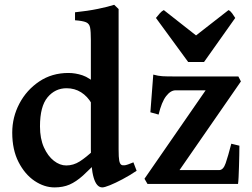

<svg xmlns="http://www.w3.org/2000/svg" viewBox="-20 -777 1064 811"><path d="M557.1 -55.7Q527.3 -35.6 497.3 -19.8Q467.3 -3.9 444.3 5.4Q421.4 14.6 412.1 14.6Q363.8 14.6 363.8 -147.5V-607.4Q363.8 -643.6 360.6 -660.4Q357.4 -677.2 343.3 -683.1Q329.1 -689 296.9 -691.4V-725.1Q350.1 -730.5 393.6 -739.5Q437 -748.5 462.4 -756.8L481 -738.8V-146Q481 -111.8 483.6 -98.4Q486.3 -85 492.2 -81.1Q497.6 -77.6 507.3 -78.9Q517.1 -80.1 543.5 -91.3ZM399.9 -105Q359.9 -62 330.6 -35.6Q301.3 -9.3 273.7 2.7Q246.1 14.6 210.4 14.6Q167 14.6 126 -12.9Q85 -40.5 58.3 -92.5Q31.7 -144.5 31.7 -216.8Q31.7 -282.2 62 -339.6Q92.3 -397 145.8 -432.9Q199.2 -468.8 269 -468.8Q298.3 -468.8 328.1 -459Q357.9 -449.2 396 -414.1Q396 -356.4 367.2 -339.4Q349.6 -370.1 322.5 -387.2Q295.4 -404.3 261.2 -404.3Q212.9 -404.3 180.9 -366Q148.9 -327.6 148.9 -243.2Q148.9 -191.4 165.5 -154.5Q182.1 -117.7 207.5 -97.9Q232.9 -78.1 259.8 -78.1Q290 -78.1 316.9 -95.2Q343.8 -112.3 378.4 -145Q382.3 -143.1 387 -134.3Q391.6 -125.5 395.3 -116.5Q398.9 -107.4 399.9 -105ZM991.2 -161.6Q991.2 -146 990.7 -122.3Q990.2 -98.6 989.5 -73.7Q988.8 -48.8 987.8 -28.8Q986.8 -8.8 985.4 0H603L590.3 -22L848.6 -395.5H721.7Q700.7 -395.5 681.6 -370.8Q662.6 -346.2 649.9 -293L615.2 -302.7L627.4 -461.9Q648.9 -456.1 665.5 -455.1Q682.1 -454.1 713.4 -454.1H986.8L997.6 -433.1L738.3 -58.6H905.8Q923.3 -58.6 933.3 -87.9Q943.4 -117.2 957 -169.9ZM841.8 -515.1H774.9L638.7 -701.2Q646 -710.4 654.8 -720.5Q663.6 -730.5 671.9 -734.4L808.1 -627.4L945.3 -734.4Q953.6 -730.5 960.7 -720.5Q967.8 -710.4 973.6 -701.2Z"/></svg>

Font: Gentium Plus
Style: Bold
Weight: 700
Designer: Victor Gaultney, Annie Olsen, Iska Routamaa, Becca Hirsbrunner
Foundry: SIL International
Version: Version 6.101